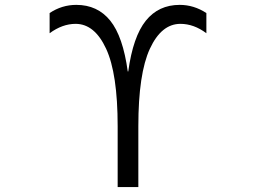

<svg xmlns="http://www.w3.org/2000/svg" viewBox="-20 -760 1040 780"><path d="M542 -247.1V0H458V-247.1Q458 -460.9 411.1 -562Q364.3 -663.1 287.1 -663.1Q233.4 -663.1 181.6 -625V-707Q231.4 -740.2 290 -740.2Q376 -740.2 427.7 -676.3Q479.5 -612.3 499 -469.7H501Q520.5 -611.3 572.3 -675.8Q624 -740.2 710 -740.2Q767.6 -740.2 818.4 -707V-625Q767.6 -663.1 712.9 -663.1Q635.7 -663.1 588.9 -562Q542 -460.9 542 -247.1Z"/></svg>

Font: GenEi Gothic M SemiLight
Style: Regular
Weight: 350
Designer: o_tamon (Modified); [Source Han Sans]
Ryoko NISHIZUKA  (kana & ideographs); Paul D. Hunt (Latin, Greek & Cyrillic); Wenl
Version: Version 1.1a;Original Version 1.004